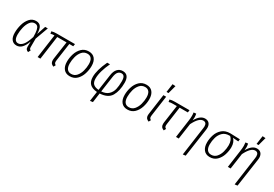

<svg xmlns="http://www.w3.org/2000/svg" viewBox="58 -1961 4802 3359"><g transform="rotate(30 2459.5 -281.5)"><path d="M400 -344 460 -523H513L418 -262L417 -89Q417 -67 424 -56.5Q431 -46 446 -40L421 8Q396 2 380.5 -17.5Q365 -37 366 -73L368 -174Q334 -80 290 -34.5Q246 11 185 11Q121 11 85 -35.5Q49 -82 49 -170Q49 -252 72.5 -336Q96 -420 146.5 -477Q197 -534 273 -534Q338 -534 369 -491Q400 -448 400 -344ZM108 -170Q108 -36 191 -36Q240 -36 284 -87Q328 -138 369 -266Q369 -354 358.5 -401.5Q348 -449 327.5 -468Q307 -487 272 -487Q217 -487 180 -436Q143 -385 125.5 -311.5Q108 -238 108 -170Z M924 -116Q922 -96 922 -89Q922 -68 929.5 -56Q937 -44 955 -34L932 8Q896 -6 880.5 -27.5Q865 -49 865 -85Q865 -94 867 -116L919 -475H731L665 0H609L675 -475Q653 -475 637 -473Q621 -471 599 -465L591 -510Q614 -517 637.5 -520Q661 -523 698 -523H1062L1054 -475H975Z M1093 -189Q1093 -267 1118 -346.5Q1143 -426 1198.5 -480Q1254 -534 1339 -534Q1419 -534 1462.5 -481.5Q1506 -429 1506 -335Q1506 -258 1481 -178Q1456 -98 1401 -43.5Q1346 11 1260 11Q1180 11 1136.5 -42Q1093 -95 1093 -189ZM1448 -339Q1448 -412 1420 -449.5Q1392 -487 1338 -487Q1271 -487 1229 -438Q1187 -389 1169 -320Q1151 -251 1151 -185Q1151 -112 1179.5 -74.5Q1208 -37 1262 -37Q1328 -37 1369.5 -85.5Q1411 -134 1429.5 -203.5Q1448 -273 1448 -339Z M2153 -369Q2153 -206 2093 -102.5Q2033 1 1867 10L1841 199L1785 206L1813 10Q1714 3 1666 -44Q1618 -91 1618 -183Q1618 -322 1713 -523H1769Q1725 -431 1699.5 -343.5Q1674 -256 1674 -185Q1674 -109 1709.5 -75Q1745 -41 1819 -35L1865 -355Q1877 -444 1919 -489Q1961 -534 2025 -534Q2153 -534 2153 -369ZM1917 -345 1873 -35Q1965 -42 2014.5 -89Q2064 -136 2080.5 -205Q2097 -274 2097 -366Q2097 -432 2079 -460Q2061 -488 2024 -488Q1983 -488 1955.5 -456.5Q1928 -425 1917 -345Z M2258 -189Q2258 -267 2283 -346.5Q2308 -426 2363.5 -480Q2419 -534 2504 -534Q2584 -534 2627.5 -481.5Q2671 -429 2671 -335Q2671 -258 2646 -178Q2621 -98 2566 -43.5Q2511 11 2425 11Q2345 11 2301.5 -42Q2258 -95 2258 -189ZM2613 -339Q2613 -412 2585 -449.5Q2557 -487 2503 -487Q2436 -487 2394 -438Q2352 -389 2334 -320Q2316 -251 2316 -185Q2316 -112 2344.5 -74.5Q2373 -37 2427 -37Q2493 -37 2534.5 -85.5Q2576 -134 2594.5 -203.5Q2613 -273 2613 -339Z M2847 -116Q2845 -96 2845 -89Q2845 -68 2852.5 -56Q2860 -44 2878 -34L2855 8Q2820 -6 2804 -27.5Q2788 -49 2788 -84Q2788 -98 2791 -116L2848 -523H2904ZM2891 -769 2952 -765 2907 -599H2867Z M3153 -116Q3151 -105 3151 -88Q3151 -67 3158.5 -55Q3166 -43 3184 -34L3161 8Q3125 -5 3109.5 -27Q3094 -49 3094 -85Q3094 -94 3096 -116L3147 -475H3075Q3045 -475 3026 -473Q3007 -471 2986 -465L2978 -510Q2998 -517 3022 -520Q3046 -523 3082 -523H3376L3369 -475H3203Z M3741 -372Q3744 -392 3744 -408Q3744 -487 3677 -487Q3590 -487 3505 -316L3460 0H3404L3454 -357Q3462 -410 3462 -457Q3462 -492 3457 -525L3507 -530Q3510 -514 3512.5 -496.5Q3515 -479 3515 -460Q3515 -432 3511 -397Q3588 -534 3687 -534Q3741 -534 3771 -501Q3801 -468 3801 -409Q3801 -392 3798 -374L3715 199L3660 206Z M3922 -189Q3922 -266 3947.5 -344Q3973 -422 4034.5 -476Q4096 -530 4198 -530Q4267 -530 4393 -523L4387 -477L4275 -485Q4302 -462 4318 -421Q4334 -380 4334 -327Q4334 -253 4309 -175Q4284 -97 4229 -43Q4174 11 4089 11Q4009 11 3965.5 -42.5Q3922 -96 3922 -189ZM4276 -333Q4276 -388 4260 -427Q4244 -466 4216 -488H4199Q4117 -488 4068 -439.5Q4019 -391 3999.5 -322Q3980 -253 3980 -184Q3980 -112 4008.5 -74.5Q4037 -37 4091 -37Q4157 -37 4198.5 -85.5Q4240 -134 4258 -202Q4276 -270 4276 -333Z M4789 -372Q4792 -392 4792 -408Q4792 -487 4725 -487Q4638 -487 4553 -316L4508 0H4452L4502 -357Q4510 -410 4510 -457Q4510 -492 4505 -525L4555 -530Q4558 -514 4560.5 -496.5Q4563 -479 4563 -460Q4563 -432 4559 -397Q4636 -534 4735 -534Q4789 -534 4819 -501Q4849 -468 4849 -409Q4849 -392 4846 -374L4763 199L4708 206ZM4710 -769 4771 -765 4726 -599H4686Z"/></g></svg>

Font: Fira Sans Condensed Light
Style: Italic
Weight: 300
Width: 3
Italic angle: -8°
Designer: Carrois Corporate & Edenspiekermann AG
Foundry: Carrois Corporate GbR & Edenspiekermann AG
Version: Version 4.203